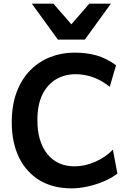

<svg xmlns="http://www.w3.org/2000/svg" viewBox="-20 -1011 716 1043"><path d="M593.3 -197.8 617.7 -68.4Q587.9 -44.4 545.4 -26.4Q502.9 -8.3 456.8 2Q410.6 12.2 368.7 12.2Q267.6 12.2 194.8 -31.7Q122.1 -75.7 83 -156.2Q43.9 -236.8 43.9 -346.7Q43.9 -440.9 71 -512Q98.1 -583 145.5 -630.4Q192.9 -677.7 254.2 -701.4Q315.4 -725.1 383.3 -725.1Q450.7 -725.1 504.2 -710Q557.6 -694.8 610.4 -656.7L576.2 -539.6Q529.8 -576.2 484.1 -592Q438.5 -607.9 390.6 -607.9Q331.5 -607.9 284.4 -580.1Q237.3 -552.2 210.2 -497.1Q183.1 -441.9 183.1 -358.9Q183.1 -241.2 237.1 -174.3Q291 -107.4 385.7 -107.4Q440.9 -107.4 497.1 -132.1Q553.2 -156.7 593.3 -197.8ZM465.3 -991.2H582.5L440.9 -795.9H294.4L152.8 -991.2H270L367.7 -878.9Z"/></svg>

Font: Andika
Style: Bold
Weight: 700
Designer: Victor Gaultney, Annie Olsen, Julie Remington, Don Collingsworth, Eric Hays, Becca Hirsbrunner
Foundry: SIL International
Version: Version 6.101